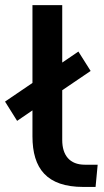

<svg xmlns="http://www.w3.org/2000/svg" viewBox="-57 -739 412 759"><path d="M272.5 0H320.8L329.1 -87.9H278.3C218.3 -87.9 189 -125.5 189 -185.5V-382.3L301.3 -458.5L252.9 -535.2L189 -491.7V-718.8H71.3V-411.1L-37.1 -337.4L10.7 -261.2L71.3 -302.7V-200.2C71.3 -72.8 127.9 0 272.5 0Z"/></svg>

Font: Winston Medium
Style: Regular
Weight: 500
Designer: Vernon Adams, Kim Jin-seong, David Berlow, Cristiano Sobral
Foundry: The Winston Project Authors
Version: Version 3.004